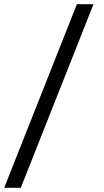

<svg xmlns="http://www.w3.org/2000/svg" viewBox="-23 -783 497 914"><path d="M422 -763 76 111H-3L343 -763Z"/></svg>

Font: Open Sauce Two
Style: Regular
Weight: 400
Designer: Alfredo Marco Pradil
Foundry: Creative Sauce Fz LLC
Version: Version 1.477